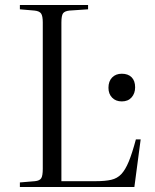

<svg xmlns="http://www.w3.org/2000/svg" viewBox="-20 -743 616 763"><path d="M59 0V-18L119 -23Q138 -25 144 -35Q150 -45 150 -72V-654Q150 -679 143.5 -689Q137 -699 117 -701L59 -706V-723H330V-706L256 -701Q237 -699 230.5 -690Q224 -681 224 -653V-23H361Q398 -23 422 -28.5Q446 -34 462 -51Q478 -68 491.5 -100.5Q505 -133 520 -189H539L514 0ZM464 -340Q440 -340 425.5 -355Q411 -370 411 -394Q411 -420 425.5 -435Q440 -450 464 -450Q489 -450 503 -436Q517 -422 517 -396Q517 -372 503 -356Q489 -340 464 -340Z"/></svg>

Font: Literata 60pt Light
Style: Regular
Weight: 300
Designer: Latin by Veronika Burian and Jose Scaglione. Greek by Irene Vlachou. Cyrillic by Vera Evstafieva.
Foundry: TypeTogether
Version: Version 3.103;gftools[0.9.29]